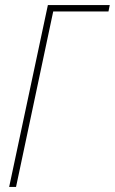

<svg xmlns="http://www.w3.org/2000/svg" viewBox="-20 -734 451 754"><path d="M16 0H43L189 -689H406L411 -714H168Z"/></svg>

Font: Noto Sans Condensed Thin
Style: Italic
Weight: 100
Width: 3
Italic angle: -12°
Designer: Monotype Design Team
Foundry: Monotype Imaging Inc.
Version: Version 2.013